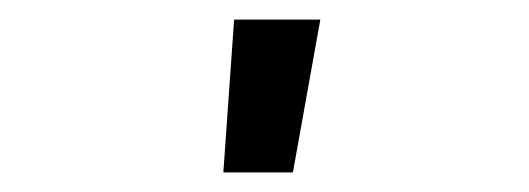

<svg xmlns="http://www.w3.org/2000/svg" viewBox="-20 -776 540 196"><path d="M208 -600 219 -756H307L279 -600Z"/></svg>

Font: Iosevka Curly Medium
Style: Regular
Weight: 500
Monospace: yes
Designer: Belleve Invis
Foundry: Belleve Invis
Version: Version 22.1.2; ttfautohint (v1.8.4)